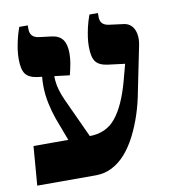

<svg xmlns="http://www.w3.org/2000/svg" viewBox="-75 -713 702 779"><g transform="rotate(-10 276.0 -323.5)"><path d="M16 0 29 -161H257Q294 -161 321.5 -173.5Q349 -186 369 -211Q389 -236 405 -271.5Q421 -307 434 -354L453 -425L381 -434Q347 -439 333.5 -457.5Q320 -476 320 -519Q320 -537 322.5 -555.5Q325 -574 330 -596.5Q335 -619 345 -647H380V-630Q380 -613 389.5 -603.5Q399 -594 419 -592L473 -585Q494 -583 506.5 -570Q519 -557 523 -536Q527 -515 522 -490L485 -308Q476 -258 461 -212.5Q446 -167 426 -128Q406 -89 381 -60.5Q356 -32 325 -16Q294 0 258 0ZM195 -101 137 -255Q126 -286 118.5 -321.5Q111 -357 110.5 -393Q110 -429 117 -459L164 -455Q160 -429 162 -407Q164 -385 170.5 -364.5Q177 -344 186 -324L274 -133ZM224 -418 92 -434Q58 -439 44.5 -457.5Q31 -476 31 -519Q31 -537 33.5 -555.5Q36 -574 41 -596.5Q46 -619 56 -647H91V-631Q91 -614 100.5 -604Q110 -594 130 -592L179 -586Q210 -582 224 -562.5Q238 -543 238 -507Q238 -486 234.5 -466Q231 -446 224 -418Z"/></g></svg>

Font: Noto Serif Hebrew
Style: Bold
Weight: 700
Version: Version 2.003